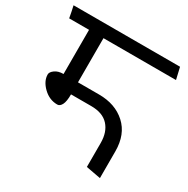

<svg xmlns="http://www.w3.org/2000/svg" viewBox="-169 -821 959 979"><g transform="rotate(30 310.5 -332.0)"><path d="M205 -611V-351H329Q425 -351 485.5 -296Q546 -241 546 -141V16Q533 13 503 8Q473 3 460 0V-141Q460 -205 426 -242.5Q392 -280 324 -280H205Q205 -238 195 -219Q185 -200 170 -200Q123 -200 87 -235Q51 -270 51 -309Q51 -323 70 -337Q89 -351 120 -351V-611H3Q0 -628 -3.5 -645.5Q-7 -663 -11 -680H616Q620 -663 624 -645.5Q628 -628 632 -611Z"/></g></svg>

Font: Palanquin
Style: Regular
Weight: 400
Designer: Pria Ravichandran
Version: Version 1.0.4